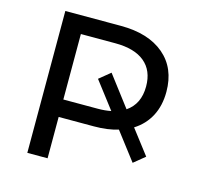

<svg xmlns="http://www.w3.org/2000/svg" viewBox="-103 -807 938 915"><g transform="rotate(15 366.5 -350.0)"><path d="M569 -249 661 -129 606 -84 502 -220Q451 -204 383 -204H209V0H109V-700H383Q519 -700 596.5 -634.5Q674 -569 674 -452Q674 -384 647 -332.5Q620 -281 569 -249ZM444 -296 343 -428 398 -473 512 -323Q574 -365 574 -452Q574 -530 524 -571.5Q474 -613 379 -613H209V-290H379Q414 -290 444 -296Z"/></g></svg>

Font: APTA Sans Medium
Style: Bold
Weight: 500
Version: Version 7.200